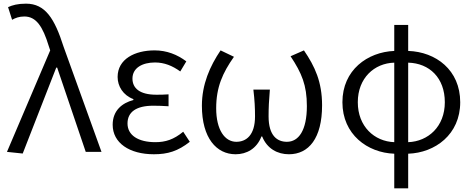

<svg xmlns="http://www.w3.org/2000/svg" viewBox="-20 -829 2585 1048"><path d="M104 9 287 -460H292L448 0H534L327 -574C278 -728 227 -809 122 -809C77 -809 48 -801 24 -790L46 -721C64 -731 84 -739 113 -739C178 -739 214 -683 246 -578L254 -554L18 0Z M820 13C896 13 951 -4 1016 -55L980 -110C928 -67 883 -53 828 -53C734 -53 676 -91 676 -155C676 -218 724 -252 817 -252C844 -252 868 -251 900 -249V-314C873 -312 855 -312 833 -312C742 -312 703 -348 703 -400C703 -459 758 -488 826 -488C877 -488 921 -470 964 -439L997 -494C948 -531 890 -554 824 -554C715 -554 622 -506 622 -409C622 -358 652 -309 708 -288V-283C647 -267 595 -226 595 -148C595 -49 686 13 820 13Z M1266 13C1326 13 1381 -17 1407 -84H1411C1438 -17 1495 13 1557 13C1665 13 1738 -74 1738 -254C1738 -382 1699 -466 1639 -554L1566 -522C1627 -430 1655 -364 1655 -250C1655 -117 1610 -55 1546 -55C1494 -55 1446 -87 1446 -194C1446 -239 1448 -282 1453 -340H1363C1370 -282 1372 -239 1372 -194C1372 -90 1323 -55 1270 -55C1207 -55 1160 -120 1160 -238C1160 -353 1195 -431 1257 -519L1184 -554C1126 -468 1082 -369 1082 -252C1082 -75 1162 13 1266 13Z M2132 -53C2023 -57 1933 -139 1933 -271C1933 -403 2023 -484 2132 -487ZM2132 199H2208V10C2355 5 2492 -95 2492 -271C2492 -447 2359 -546 2208 -551V-693H2132V-551C1986 -545 1849 -447 1849 -271C1849 -95 1986 5 2132 10ZM2208 -487C2324 -484 2408 -404 2408 -271C2408 -138 2317 -57 2208 -53Z"/></svg>

Font: ChiuKong Gothic MN Normal
Style: Regular
Weight: 350
Designer: Ryoko NISHIZUKA 西塚涼子 (kana, bopomofo & ideographs); Paul D. Hunt (Latin, Greek & Cyrillic); Sandoll Communications 산돌커뮤니
Foundry: Adobe
Version: Version 1.300